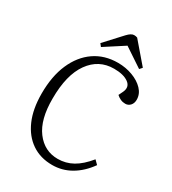

<svg xmlns="http://www.w3.org/2000/svg" viewBox="-220 -1037 1048 1168"><g transform="rotate(30 304.0 -453.0)"><path d="M486 -588Q506 -631 471 -656.5Q436 -682 369 -682Q262 -682 198.5 -593Q135 -504 135 -338Q134 -191 192.5 -113Q251 -35 345 -35Q401 -35 449.5 -62Q498 -89 546 -148L572 -122Q525 -56 464.5 -21Q404 14 334 14Q251 14 190 -27.5Q129 -69 95.5 -146Q62 -223 62 -331Q62 -453 100.5 -541Q139 -629 208.5 -677Q278 -725 372 -725Q427 -725 475 -707Q523 -689 552.5 -658Q582 -627 582 -587Q582 -562 568 -546.5Q554 -531 533 -531Q515 -531 499.5 -538Q484 -545 471 -557ZM517 -774 501 -756 369 -844 233 -756 218 -775 326 -892Q352 -920 372 -920Q379 -920 384 -919Q389 -918 395 -916Z"/></g></svg>

Font: Literata 36pt Light
Style: Italic
Weight: 300
Italic angle: -2°
Designer: Latin by Veronika Burian and Jose Scaglione. Greek by Irene Vlachou. Cyrillic by Vera Evstafieva
Foundry: TypeTogether
Version: Version 3.002